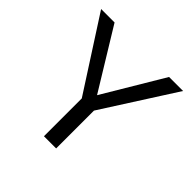

<svg xmlns="http://www.w3.org/2000/svg" viewBox="-168 -814 969 969"><g transform="rotate(45 316.5 -329.0)"><path d="M361 -270V0H274V-270L24 -658H120L317 -336L509 -658H609Z"/></g></svg>

Font: Ysabeau Medium
Style: Regular
Weight: 500
Designer: Christian Thalmann (Catharsis Fonts)
Version: Version 0.003